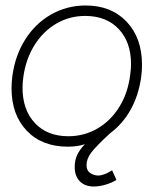

<svg xmlns="http://www.w3.org/2000/svg" viewBox="-20 -525 599 699"><path d="M388 95 404 130Q386 141 363.5 147.5Q341 154 322 154Q289 154 270.5 135Q252 116 252 83Q252 59 260.5 40Q269 21 289 0Q261 9 227 9Q133 9 77.5 -49Q22 -107 22 -204Q22 -226 25 -248Q35 -323 72 -381.5Q109 -440 166.5 -472.5Q224 -505 292 -505Q385 -505 441 -446Q497 -387 497 -289Q497 -268 494 -245Q485 -179 456 -126.5Q427 -74 381 -40Q330 7 312.5 30Q295 53 295 76Q295 96 308.5 105Q322 114 337 114Q359 114 388 95ZM62 -206Q62 -125 107 -77Q152 -29 229 -29Q286 -29 334.5 -57Q383 -85 414.5 -136Q446 -187 454 -253Q457 -273 457 -292Q457 -372 412 -419.5Q367 -467 290 -467Q233 -467 185 -439Q137 -411 105.5 -360.5Q74 -310 65 -245Q62 -224 62 -206Z"/></svg>

Font: Bellota Light
Style: Italic
Weight: 300
Italic angle: -7.5°
Designer: Kemie Guaida
Foundry: Kemie Guaida
Version: Version 4.001